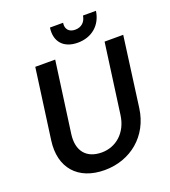

<svg xmlns="http://www.w3.org/2000/svg" viewBox="-157 -986 988 1114"><g transform="rotate(-20 337.0 -429.0)"><path d="M298 14C458 14 586 -91 608 -255L666 -687H551L492 -255C478 -150 404 -88 317 -88C222 -88 172 -148 186 -250L246 -687H123L64 -255C41 -91 134 14 298 14ZM404 -734C490 -734 553 -787 565 -872H485C479 -834 454 -810 415 -810C377 -810 356 -834 362 -872H281C269 -790 314 -734 404 -734Z"/></g></svg>

Font: Ronzino Medium
Style: Italic
Weight: 500
Italic angle: -7.99998°
Designer: Nunzio Mazzaferro
Foundry: Collletttivo
Version: Version 1.000;Glyphs 3.3 (3337)